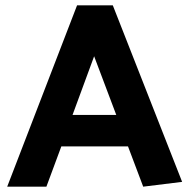

<svg xmlns="http://www.w3.org/2000/svg" viewBox="-20 -700 711 720"><path d="M333 -489 252 -269H416ZM403 -680 663 -18 517 0 460 -151H210L154 0H7L269 -680Z"/></svg>

Font: Palanquin Dark Medium
Style: Regular
Weight: 500
Designer: Pria Ravichandran
Version: Version 1.001